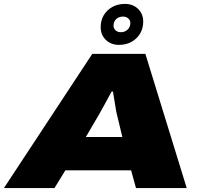

<svg xmlns="http://www.w3.org/2000/svg" viewBox="-58 -964 1032 984"><path d="M-38 0 415 -688H687L899 0H639L614 -91H277L221 0ZM382 -262H569L541 -378Q539 -386 536.5 -399.5Q534 -413 531.5 -430Q529 -447 526 -464Q523 -481 521 -495H514Q505 -478 493 -456Q481 -434 469.5 -413Q458 -392 450 -378ZM552 -734Q511 -734 484.5 -759.5Q458 -785 458 -825Q458 -860 474 -886.5Q490 -913 518 -928.5Q546 -944 582 -944Q623 -944 649.5 -918.5Q676 -893 676 -853Q676 -819 660 -792Q644 -765 616 -749.5Q588 -734 552 -734ZM561 -799Q575 -799 586 -805Q597 -811 603.5 -822Q610 -833 610 -846Q610 -860 599.5 -869.5Q589 -879 572 -879Q558 -879 547 -873Q536 -867 530 -856.5Q524 -846 524 -832Q524 -818 534.5 -808.5Q545 -799 561 -799Z"/></svg>

Font: Archivo Expanded Black
Style: Italic
Weight: 900
Width: 7
Italic angle: -10°
Designer: Hector Gatti
Foundry: Omnibus-Type
Version: Version 2.001